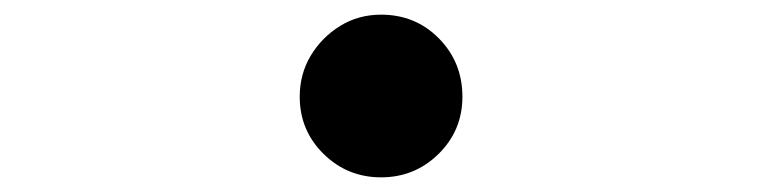

<svg xmlns="http://www.w3.org/2000/svg" viewBox="-20 -488 1040 262"><path d="M500 -246Q454 -246 421.5 -278Q389 -310 389 -356Q389 -387 404 -412Q419 -437 444 -452.5Q469 -468 500 -468Q547 -468 579 -435.5Q611 -403 611 -356Q611 -310 578.5 -278Q546 -246 500 -246Z"/></svg>

Font: Noto Sans Yi
Style: Regular
Weight: 400
Designer: Monotype Design Team
Foundry: Monotype Imaging Inc.
Version: Version 2.002; ttfautohint (v1.8.4.7-5d5b)